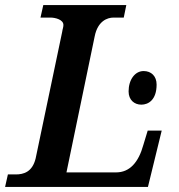

<svg xmlns="http://www.w3.org/2000/svg" viewBox="-31 -734 701 754"><path d="M-11 0H550L604 -221H549L532 -165C513 -96 478 -57 425 -57H230L341 -592C353 -651 390 -665 415 -665H455L465 -714H139L128 -665H167C186 -665 218 -657 218 -636C218 -626 215 -622 213 -608L109 -112C96 -58 61 -49 31 -49H0ZM524 -323C552 -323 584 -342 584 -402C584 -435 563 -455 533 -455C499 -455 474 -421 474 -375C474 -341 497 -323 524 -323Z"/></svg>

Font: Noto Serif Semi
Style: Italic
Weight: 600
Italic angle: -12°
Designer: Monotype Design Team
Foundry: Monotype Imaging Inc.
Version: Version 1.901